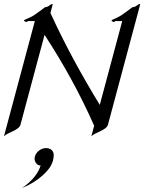

<svg xmlns="http://www.w3.org/2000/svg" viewBox="-39 -674 729 972"><path d="M229.1 139.6C231.3 131.4 233 116.8 233 112.1C233 87 215.6 75.7 192.5 75.7C168.5 76.2 144 94.7 137.7 118.2C136.6 122.1 136.1 125.8 136.1 129.4C136.1 150 152.3 163.6 163.1 163.6C164.1 163.6 165.2 163.1 166.7 163.1C157.5 197.3 127.2 241.2 72.4 277.8C157.8 243.7 207.3 188 219.4 163.1C222.8 155.8 226.9 147.9 229.1 139.6ZM226 -653.8C220.1 -653.8 210.2 -646 205.9 -642.6C199.8 -638.2 188.3 -637.2 188.3 -637.2C188.3 -637.2 162.3 -616.7 137.2 -599.6C116.1 -584.5 83.7 -574.7 82.6 -570.8C81.5 -566.4 92.3 -563 95.2 -563C98.6 -563 101.8 -567.4 101.8 -567.4H137.4L-19 16.1C-2.6 -2.9 57 -14.2 64.6 -42.5L186.6 -497.6C281.7 -351.6 366.7 -198.7 437.7 -37.1L423.4 16.1C439.8 -2.9 499.9 -14.2 507.5 -42.5L666.6 -636.2C668.9 -644.9 670.1 -649.5 670.1 -651.8C670.1 -653.3 669.6 -653.8 668.4 -653.8C663 -653.8 654.8 -647 648.8 -642.6C642.2 -638.2 630.7 -637.2 630.7 -637.2C630.7 -637.2 604.7 -616.7 579.6 -599.6C558.5 -584.5 527.5 -574.7 526 -570.8C523.5 -566.9 534.7 -563 538.6 -563C541.5 -563 544.1 -567.4 544.1 -567.4H579.8L466.1 -143.1C375.8 -291 291.1 -444.8 216.3 -608.4L223.7 -636.2C227.5 -650.4 228.9 -653.8 226 -653.8Z"/></svg>

Font: Pierce
Style: Oblique
Weight: 400
Italic angle: -15°
Version: Version 0.2.0